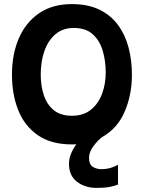

<svg xmlns="http://www.w3.org/2000/svg" viewBox="-20 -680 717 938"><path d="M331 25.5Q229.5 25.5 164.8 -19.5Q100 -64.5 69.2 -141.5Q38.5 -218.5 38.5 -314.5Q38.5 -415.5 72.2 -493.2Q106 -571 171.2 -615.5Q236.5 -660 331 -660Q409.5 -660 465.2 -633Q521 -606 556.2 -558.2Q591.5 -510.5 608 -448Q624.5 -385.5 624.5 -314.5Q624.5 -217.5 589.2 -134.8Q554 -52 477.5 -9.5Q455 8.5 435 36Q415 63.5 415 91.5Q415 123 433 134.8Q451 146.5 476 146.5Q519 146.5 556.5 125V221.5Q541.5 228 516.2 233Q491 238 452 238Q395.5 238 356.2 208Q317 178 317 120.5Q317 94.5 327.2 70.2Q337.5 46 353 25Q342.5 25.5 331 25.5ZM331.5 -114.5Q388 -114.5 424.5 -144.2Q461 -174 478.8 -222.2Q496.5 -270.5 496.5 -326Q496.5 -382 482 -431.5Q467.5 -481 433.5 -512.2Q399.5 -543.5 340 -543.5Q287.5 -543.5 251.5 -513.2Q215.5 -483 197.2 -431.5Q179 -380 179 -316Q179 -259.5 194.5 -213.8Q210 -168 243.5 -141.2Q277 -114.5 331.5 -114.5Z"/></svg>

Font: Grandstander SemiBold
Style: Regular
Weight: 600
Designer: Tyler Finck
Foundry: Etcetera Type Co
Version: Version 1.200; ttfautohint (v1.8.3)